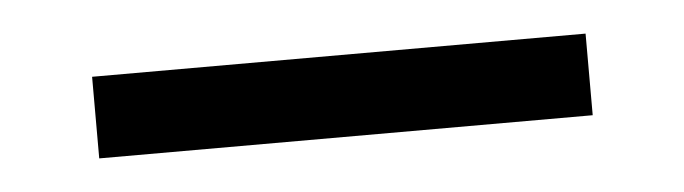

<svg xmlns="http://www.w3.org/2000/svg" viewBox="-24 -43 534 150"><g transform="rotate(-5 243.5 32.0)"><path d="M50 0H437V64H50Z"/></g></svg>

Font: Prompt Light
Style: Regular
Weight: 300
Designer: Katatrad Team
Foundry: CadsonDemak
Version: Version 1.001